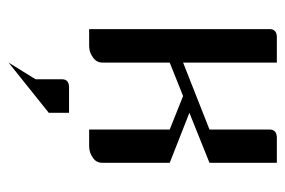

<svg xmlns="http://www.w3.org/2000/svg" viewBox="-129 -349 666 448"><g transform="rotate(90 204.0 -125.0)"><path d="M47.9 0V-420.9Q47.9 -438 66.9 -438H126V-219.2L282.2 -280.8V-420.9Q282.2 -438 301.8 -438H359.9V-280.8L243.2 -233.9L359.9 -188V-30.8Q359.9 -16.6 348.1 -8.8Q336.4 0 320.8 0H282.2V-188L204.1 -219.2L126 -188V-30.8Q126 -17.1 113.8 -8.8Q102.1 0 86.9 0ZM126 188 165 125V63Q165 46.9 184.1 46.9H243.2V94.2Z"/></g></svg>

Font: Hhenum
Style: Regular
Weight: 400
Designer: T. Christopher White
Version: Version 1.0